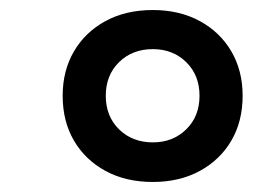

<svg xmlns="http://www.w3.org/2000/svg" viewBox="-20 -690 504 383"><path d="M285 -327Q231 -327 190.5 -349Q150 -371 127.5 -409.5Q105 -448 105 -499Q105 -549 127.5 -587.5Q150 -626 190.5 -648Q231 -670 285 -670Q338 -670 378.5 -648Q419 -626 441.5 -587.5Q464 -549 464 -499Q464 -448 441.5 -409.5Q419 -371 378.5 -349Q338 -327 285 -327ZM285 -406Q325 -406 351.5 -432Q378 -458 378 -499Q378 -540 351.5 -566Q325 -592 285 -592Q244 -592 217.5 -566Q191 -540 191 -499Q191 -458 217.5 -432Q244 -406 285 -406Z"/></svg>

Font: Work Sans Medium
Style: Italic
Weight: 500
Italic angle: -13°
Designer: Wei Huang
Foundry: Wei Huang
Version: Version 2.012; ttfautohint (v1.8.3)